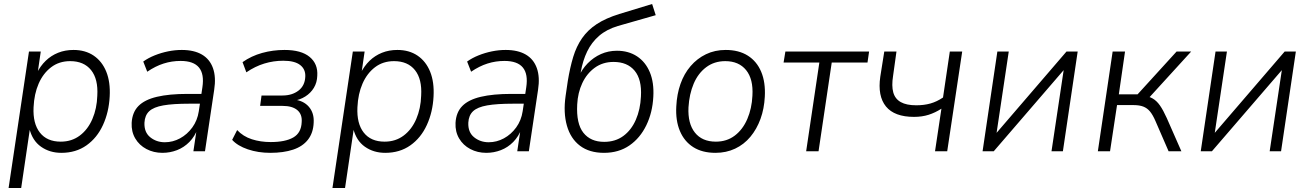

<svg xmlns="http://www.w3.org/2000/svg" viewBox="-20 -757 6556 961"><path d="M23 184 125 -499H184L168 -389H163Q182 -427 209 -453Q236 -479 271 -493Q306 -507 348 -507Q407 -507 449 -478.5Q491 -450 512 -398Q533 -346 529 -274Q525 -196 495.5 -131.5Q466 -67 413 -29.5Q360 8 287 8Q229 8 185.5 -22.5Q142 -53 127 -114H130L86 184ZM284 -48Q339 -48 379.5 -78.5Q420 -109 442.5 -161.5Q465 -214 467 -278Q472 -361 436 -406Q400 -451 331 -451Q276 -451 236 -420.5Q196 -390 173.5 -338.5Q151 -287 148 -220Q144 -139 179.5 -93.5Q215 -48 284 -48Z M793 8Q749 8 713 -11Q677 -30 657 -64Q637 -98 639 -142Q642 -195 673 -226.5Q704 -258 765.5 -272.5Q827 -287 919 -287H999L991 -238H927Q846 -238 797.5 -229.5Q749 -221 727 -200.5Q705 -180 703 -143Q701 -95 732 -70Q763 -45 805 -45Q845 -45 881 -64.5Q917 -84 942.5 -119Q968 -154 975 -200L993 -320Q1003 -386 976 -419Q949 -452 884 -452Q840 -452 799 -439Q758 -426 717 -398L697 -449Q722 -467 754.5 -480Q787 -493 821.5 -500Q856 -507 890 -507Q951 -507 990.5 -484Q1030 -461 1046 -416Q1062 -371 1052 -307L1006 0H948L965 -114H970Q955 -74 928 -46.5Q901 -19 866 -5.5Q831 8 793 8Z M1333 8Q1272 8 1220.5 -9.5Q1169 -27 1142 -57L1167 -106Q1197 -74 1240.5 -60Q1284 -46 1335 -46Q1408 -46 1448 -69Q1488 -92 1490 -146Q1493 -185 1468 -206Q1443 -227 1394 -227H1282L1289 -279H1394Q1442 -279 1474 -303.5Q1506 -328 1508 -373Q1510 -410 1482.5 -431.5Q1455 -453 1398 -453Q1349 -453 1303 -439Q1257 -425 1213 -395L1194 -446Q1238 -477 1292 -492Q1346 -507 1404 -507Q1488 -507 1530 -472Q1572 -437 1568 -378Q1567 -344 1551 -317.5Q1535 -291 1508 -274Q1481 -257 1447 -252L1449 -259Q1499 -254 1526 -222.5Q1553 -191 1550 -143Q1548 -92 1521.5 -58Q1495 -24 1447 -8Q1399 8 1333 8Z M1644 184 1746 -499H1805L1789 -389H1784Q1803 -427 1830 -453Q1857 -479 1892 -493Q1927 -507 1969 -507Q2028 -507 2070 -478.5Q2112 -450 2133 -398Q2154 -346 2150 -274Q2146 -196 2116.5 -131.5Q2087 -67 2034 -29.5Q1981 8 1908 8Q1850 8 1806.5 -22.5Q1763 -53 1748 -114H1751L1707 184ZM1905 -48Q1960 -48 2000.5 -78.5Q2041 -109 2063.5 -161.5Q2086 -214 2088 -278Q2093 -361 2057 -406Q2021 -451 1952 -451Q1897 -451 1857 -420.5Q1817 -390 1794.5 -338.5Q1772 -287 1769 -220Q1765 -139 1800.5 -93.5Q1836 -48 1905 -48Z M2414 8Q2370 8 2334 -11Q2298 -30 2278 -64Q2258 -98 2260 -142Q2263 -195 2294 -226.5Q2325 -258 2386.5 -272.5Q2448 -287 2540 -287H2620L2612 -238H2548Q2467 -238 2418.5 -229.5Q2370 -221 2348 -200.5Q2326 -180 2324 -143Q2322 -95 2353 -70Q2384 -45 2426 -45Q2466 -45 2502 -64.5Q2538 -84 2563.5 -119Q2589 -154 2596 -200L2614 -320Q2624 -386 2597 -419Q2570 -452 2505 -452Q2461 -452 2420 -439Q2379 -426 2338 -398L2318 -449Q2343 -467 2375.5 -480Q2408 -493 2442.5 -500Q2477 -507 2511 -507Q2572 -507 2611.5 -484Q2651 -461 2667 -416Q2683 -371 2673 -307L2627 0H2569L2586 -114H2591Q2576 -74 2549 -46.5Q2522 -19 2487 -5.5Q2452 8 2414 8Z M3003 8Q2930 8 2883 -27.5Q2836 -63 2817.5 -128Q2799 -193 2811 -277L2822 -352Q2833 -419 2849 -472Q2865 -525 2893.5 -566Q2922 -607 2967 -636.5Q3012 -666 3080 -687L3244 -737L3262 -681L3073 -627Q3016 -610 2978.5 -577.5Q2941 -545 2919 -499.5Q2897 -454 2887 -397L2883 -368H2874Q2892 -410 2921.5 -440Q2951 -470 2988 -486.5Q3025 -503 3068 -503Q3126 -503 3168.5 -475Q3211 -447 3232.5 -395.5Q3254 -344 3250 -273Q3246 -194 3215 -130Q3184 -66 3130.5 -29Q3077 8 3003 8ZM3004 -47Q3060 -47 3100 -76.5Q3140 -106 3162.5 -157.5Q3185 -209 3188 -274Q3193 -359 3156.5 -403Q3120 -447 3051 -447Q2997 -447 2957 -418Q2917 -389 2894.5 -341Q2872 -293 2869 -234Q2864 -138 2900 -92.5Q2936 -47 3004 -47Z M3561 8Q3495 8 3450 -20.5Q3405 -49 3383 -101.5Q3361 -154 3365 -225Q3368 -286 3386 -337Q3404 -388 3436.5 -426Q3469 -464 3513.5 -485.5Q3558 -507 3612 -507Q3678 -507 3723 -478.5Q3768 -450 3790 -397.5Q3812 -345 3808 -273Q3805 -213 3786.5 -162Q3768 -111 3736 -72.5Q3704 -34 3659.5 -13Q3615 8 3561 8ZM3563 -48Q3618 -48 3658 -78.5Q3698 -109 3720.5 -161.5Q3743 -214 3746 -278Q3751 -361 3714.5 -406Q3678 -451 3610 -451Q3555 -451 3514.5 -420.5Q3474 -390 3452 -338Q3430 -286 3426 -220Q3422 -139 3458 -93.5Q3494 -48 3563 -48Z M4015 0 4081 -444H3902L3911 -499H4330L4322 -444H4143L4077 0Z M4660 0 4692 -213Q4661 -193 4628 -182.5Q4595 -172 4555 -172Q4457 -172 4414.5 -224Q4372 -276 4386 -373L4406 -499H4467L4450 -377Q4442 -327 4451 -294.5Q4460 -262 4488.5 -246Q4517 -230 4566 -230Q4605 -230 4637 -239Q4669 -248 4700 -269L4734 -499H4796L4721 0Z M4898 0 4972 -499H5029L4965 -71H4950L5318 -499H5374L5300 0H5243L5307 -427H5322L4954 0Z M5475 0 5549 -499H5611L5580 -285H5674L5869 -499H5942L5724 -260L5702 -278Q5728 -276 5748.5 -264.5Q5769 -253 5785.5 -229.5Q5802 -206 5820 -166L5893 0H5829L5763 -152Q5750 -182 5736 -199Q5722 -216 5702.5 -223.5Q5683 -231 5654 -231H5571L5536 0Z M5990 0 6064 -499H6121L6057 -71H6042L6410 -499H6466L6392 0H6335L6399 -427H6414L6046 0Z"/></svg>

Font: Nunitoga
Style: Light Italic
Weight: 300
Italic angle: -9°
Designer: Vernon Adams
Foundry: Vernon Adams
Version: Version 1.0